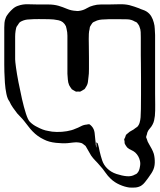

<svg xmlns="http://www.w3.org/2000/svg" viewBox="-31 -610 748 900"><path d="M660 10Q659 13 658.5 16Q658 19 657 22Q656 24 655 27.5Q654 31 654 33Q654 34 655 36.5Q656 39 657 41Q660 54 669 68Q675 78 680.5 88.5Q686 99 690 111Q695 130 694.5 152.5Q694 175 684 193Q680 201 674 209Q668 217 663 225Q656 234 648.5 244Q641 254 630 261Q617 268 603 269Q589 270 575 269Q553 266 529.5 255.5Q506 245 489 229Q474 215 462.5 198Q451 181 437 166Q427 154 416 143Q405 132 396 119Q391 111 386.5 102.5Q382 94 377 86Q375 83 373.5 80Q372 77 370 74L357 64Q353 61 348.5 60Q344 59 339 58Q326 56 312.5 58Q299 60 286 61Q264 63 231 59.5Q198 56 175 44Q145 30 122 6Q111 -5 101.5 -18Q92 -31 82 -43Q75 -52 66.5 -60.5Q58 -69 50 -78Q40 -91 30 -105Q20 -119 13 -135Q4 -146 -1 -170Q-6 -194 -8 -221.5Q-10 -249 -10.5 -273Q-11 -297 -11 -308Q-11 -319 -11 -343Q-11 -367 -11 -394.5Q-11 -422 -11 -446Q-11 -470 -11 -481Q-11 -492 -10 -503Q-9 -514 -5 -524Q-3 -531 1.5 -537.5Q6 -544 10 -549Q19 -560 30 -569.5Q41 -579 54 -583Q76 -591 101 -590Q126 -589 148 -589Q171 -589 196 -589Q221 -589 243 -583Q263 -577 283 -568.5Q303 -560 325 -559Q330 -558 336 -558.5Q342 -559 346 -560Q362 -563 376 -571.5Q390 -580 406 -584Q423 -589 441.5 -589Q460 -589 477 -589Q500 -589 526.5 -590Q553 -591 575 -586Q587 -583 598.5 -579Q610 -575 621 -571Q629 -567 638.5 -564Q648 -561 656 -556Q670 -547 678 -533.5Q686 -520 690 -504Q694 -490 694.5 -475Q695 -460 696 -446V-171Q696 -149 696.5 -119.5Q697 -90 695 -67Q694 -57 691.5 -46Q689 -35 684 -26Q679 -16 671.5 -8Q664 0 660 10ZM628 -60Q629 -69 629.5 -98.5Q630 -128 630 -167Q630 -206 630 -244.5Q630 -283 629.5 -312.5Q629 -342 629 -351V-434Q629 -446 628.5 -459.5Q628 -473 623 -484Q622 -489 618 -494.5Q614 -500 611 -504Q609 -506 606 -507Q603 -508 601 -509Q585 -519 565 -519.5Q545 -520 526 -520H499Q489 -520 479.5 -520Q470 -520 459 -519Q447 -519 435.5 -517Q424 -515 413 -509Q407 -507 404 -504Q402 -503 400.5 -500Q399 -497 397 -495L391 -485Q389 -479 389 -474Q386 -463 385.5 -451Q385 -439 385 -427Q385 -416 385.5 -391.5Q386 -367 386 -339Q386 -311 386 -286.5Q386 -262 384 -251Q383 -238 381 -225Q379 -212 371 -201Q370 -199 368.5 -196.5Q367 -194 365 -192Q364 -191 360.5 -189.5Q357 -188 355 -186Q353 -185 350.5 -183.5Q348 -182 346 -181Q344 -180 340.5 -180.5Q337 -181 335 -181Q333 -181 329.5 -180.5Q326 -180 324 -181Q322 -182 319.5 -183.5Q317 -185 315 -186Q313 -188 310 -189Q307 -190 305 -192Q304 -194 302.5 -196.5Q301 -199 299 -201Q298 -203 296 -206Q294 -209 293 -211Q288 -223 287 -237Q286 -251 285 -264Q285 -279 285 -308.5Q285 -338 285 -367Q285 -396 285 -411Q285 -427 285 -443Q285 -459 281 -475L278 -487Q267 -510 243.5 -515Q220 -520 198 -520Q176 -520 153 -520.5Q130 -521 107 -519Q87 -519 69 -510Q67 -509 64.5 -507.5Q62 -506 60 -504Q59 -503 58 -501Q57 -499 55 -497Q54 -494 51.5 -491.5Q49 -489 47 -485Q45 -481 44 -475.5Q43 -470 42 -465Q40 -452 40 -438.5Q40 -425 40 -412V-332Q40 -323 44 -293.5Q48 -264 55.5 -225Q63 -186 72 -146.5Q81 -107 90.5 -77.5Q100 -48 109 -39Q124 -24 143 -15Q156 -8 169 -3Q182 2 196 4Q211 8 235 8.5Q259 9 282.5 5Q306 1 321 -6Q335 -11 348 -18Q361 -25 375 -26Q378 -27 382.5 -27.5Q387 -28 389 -27Q391 -26 394 -23Q397 -20 399 -18Q410 -6 412.5 12.5Q415 31 416 47Q417 53 417.5 58.5Q418 64 418 70Q419 72 419.5 74.5Q420 77 421 81Q423 79 422 77.5Q421 76 421 75V64Q421 62 420 60.5Q419 59 420 58Q421 58 421.5 58.5Q422 59 423 59Q427 60 428 65Q430 73 432.5 82Q435 91 436 99Q441 121 448 142Q455 163 471 179Q489 197 515 205.5Q541 214 563 216Q586 218 602 208Q608 206 611 203Q618 196 621 187.5Q624 179 625 171Q628 157 625 144Q620 121 603 105Q595 98 584.5 93.5Q574 89 566 82Q564 80 562 77Q560 74 558 71Q557 69 556 67.5Q555 66 554 64Q553 62 553 59Q553 56 553 54Q551 46 551 43Q553 38 556 33Q558 25 560 22Q562 20 564 18Q566 16 568 15Q576 7 585.5 2.5Q595 -2 603 -9Q605 -11 608 -12.5Q611 -14 612 -15Q620 -23 623.5 -35Q627 -47 628 -60Z"/></svg>

Font: Rubik Vinyl
Style: Regular
Weight: 400
Designer: Hubert and Fischer, NaN
Foundry: Hubert and Fischer, NaN
Version: Version 2.200